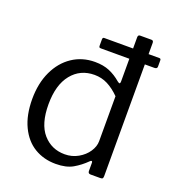

<svg xmlns="http://www.w3.org/2000/svg" viewBox="-136 -849 881 966"><g transform="rotate(20 304.5 -366.0)"><path d="M579 -669Q587 -669 587 -660V-626Q587 -614 572 -614H521V-16Q521 -7 518 -3.5Q515 0 505 0H454Q440 0 440 -14V-57Q440 -66 435 -66Q432 -66 427 -61Q397 -31 361.5 -10.5Q326 10 270 10Q206 10 156 -20Q106 -50 77 -110.5Q48 -171 48 -257Q48 -341 78 -405Q108 -469 161 -504.5Q214 -540 282 -540Q327 -540 360 -526Q393 -512 422 -487Q430 -481 433 -481Q438 -481 438 -494V-614H286Q279 -614 277 -616.5Q275 -619 275 -626V-658Q275 -669 283 -669H438V-729Q438 -742 449 -742H510Q521 -742 521 -729V-669ZM437 -413Q405 -445 372.5 -461.5Q340 -478 302 -478Q226 -478 180 -421Q134 -364 134 -260Q134 -155 179.5 -103Q225 -51 296 -51Q335 -51 367.5 -69.5Q400 -88 418.5 -116Q437 -144 437 -172Z"/></g></svg>

Font: Libre Franklin
Style: Regular
Weight: 400
Designer: Pablo Impallari, Rodrigo Fuenzalida
Foundry: Impallari Type
Version: Version 1.001; ttfautohint (v1.4.1)